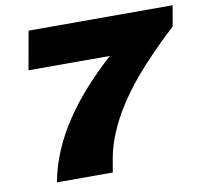

<svg xmlns="http://www.w3.org/2000/svg" viewBox="-77 -772 912 856"><g transform="rotate(-10 379.0 -344.0)"><path d="M113 0Q126 -71 155.5 -140Q185 -209 229 -274Q273 -339 327.5 -399Q382 -459 443 -514H75L106 -688H758L742 -595Q691 -548 642.5 -498.5Q594 -449 550.5 -397Q507 -345 472 -290.5Q437 -236 412 -178Q387 -120 376 -59Q374 -44 371 -29.5Q368 -15 366 0Z"/></g></svg>

Font: Archivo SemiExpanded Black
Style: Italic
Weight: 900
Width: 6
Italic angle: -10°
Designer: Hector Gatti
Foundry: Omnibus-Type
Version: Version 2.001